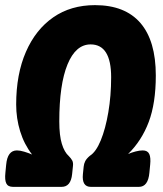

<svg xmlns="http://www.w3.org/2000/svg" viewBox="-31 -728 635 748"><path d="M20 0Q0 0 -6.5 -13.5Q-13 -27 -10 -55L-7 -86Q-2 -142 35 -142Q47 -142 63.5 -137Q80 -132 94 -126Q63 -166 47.5 -216.5Q32 -267 32 -321Q32 -439 70 -526Q108 -613 176.5 -660.5Q245 -708 339 -708Q456 -708 516 -638.5Q576 -569 576 -434Q576 -326 548.5 -253Q521 -180 468 -128Q482 -134 497.5 -138Q513 -142 525 -142Q544 -142 550.5 -128Q557 -114 554 -86L551 -55Q546 0 510 0H323Q287 0 292 -50L295 -79Q296 -90 301 -100Q306 -110 319 -121Q343 -136 361.5 -181Q380 -226 391 -290.5Q402 -355 402 -427Q402 -555 322 -555Q264 -555 232 -477Q200 -399 200 -255Q200 -200 210 -167.5Q220 -135 237 -120Q246 -111 250.5 -102.5Q255 -94 253 -79L250 -50Q245 0 209 0Z"/></svg>

Font: Asap Condensed Condensed ExtraBold
Style: Italic
Weight: 800
Width: 3
Italic angle: -6°
Designer: Pablo Cosgaya
Foundry: Omnibus-Type
Version: Version 3.001; ttfautohint (v1.8.4.7-5d5b)